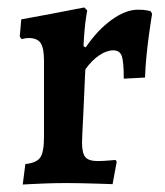

<svg xmlns="http://www.w3.org/2000/svg" viewBox="-20 -491 443 515"><path d="M48 -51Q78 -54 88 -68.5Q98 -83 98 -124V-328Q98 -362 89 -375.5Q80 -389 57 -389Q51 -389 44.5 -387.5Q38 -386 38 -386L33 -393L37 -439Q77 -446 115.5 -453.5Q154 -461 180 -466Q206 -471 206 -471L214 -463Q214 -463 211.5 -448.5Q209 -434 207 -412Q205 -390 204 -367L210 -364Q241 -410 279 -437.5Q317 -465 350 -465Q366 -465 375 -463Q384 -461 384 -461L388 -454Q388 -454 385.5 -438.5Q383 -423 379.5 -397.5Q376 -372 373 -342Q370 -312 369 -283L312 -280Q312 -326 306.5 -341Q301 -356 284 -356Q266 -356 246 -342.5Q226 -329 209 -305Q209 -305 208 -287Q207 -269 206 -241.5Q205 -214 203.5 -186Q202 -158 201 -136.5Q200 -115 200 -109Q200 -80 209 -69.5Q218 -59 242 -59Q255 -59 272.5 -60.5Q290 -62 290 -62L293 -57L282 3Q282 3 269.5 2.5Q257 2 238 1.5Q219 1 198 0.5Q177 0 160 0Q131 0 103 1Q75 2 58 3Q41 4 41 4Z"/></svg>

Font: Alegreya SemiBold
Style: Regular
Weight: 600
Designer: Juan Pablo del Peral
Foundry: Huerta Tipografica
Version: Version 2.009